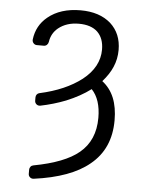

<svg xmlns="http://www.w3.org/2000/svg" viewBox="-53 -582 635 836"><g transform="rotate(5 264.0 -164.5)"><path d="M102.6 190V171.9Q102.6 164.8 107.1 159.1Q111.5 153.4 119 152Q254.6 126.8 316.8 74.9Q383.2 19.9 383.2 -78.8Q383.2 -159.1 343.4 -201Q298.7 -167.3 236.9 -142Q184.3 -121.4 126.8 -109.7Q125.4 -109.4 122.5 -109.4Q114.3 -109.4 108.5 -115.2Q102.6 -121.1 102.6 -129.6V-143.8Q102.6 -151.3 106.9 -156.8Q111.2 -162.3 118.3 -163.7Q230.1 -188.2 301.1 -242.9Q373.2 -299.7 373.2 -376.4Q373.2 -425.1 345.2 -452.8Q316.8 -479.8 263.1 -479.8Q209.5 -479.8 173.7 -451Q144.9 -427.2 139.6 -389.6Q138.1 -381.4 132.5 -376.2Q126.8 -371.1 119 -371.1H88.8Q79.9 -371.1 73.9 -378Q67.8 -384.9 68.9 -394.5Q76.3 -455.3 122.9 -493.6Q177.6 -538.7 266 -538.7Q348.4 -538.7 397.7 -495.7Q445.3 -452.4 445.3 -381Q445.3 -341.3 430 -306.1Q416.2 -273.4 386.4 -239.7Q420.8 -213.1 437.7 -172.1Q454.5 -131 454.5 -74.2Q454.5 50.4 367.9 120.7Q286.9 188.2 125.4 209.9Q116.1 210.9 109.4 205.1Q102.6 199.2 102.6 190Z"/></g></svg>

Font: DeltaSans Light
Style: Regular
Weight: 300
Designer: Rasmus Andersson
Foundry: rsms
Version: Version 3.012